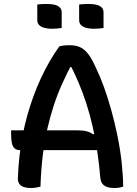

<svg xmlns="http://www.w3.org/2000/svg" viewBox="-20 -938 690 968"><path d="M36 -281H367Q396 -281 415 -276.5Q434 -272 449 -261L486 -271V-181H80Q63 -181 53 -190.5Q43 -200 39.5 -218.5Q36 -237 36 -263ZM184 3Q173 6 160.5 8Q148 10 135 10Q117 10 102 5.5Q87 1 78.5 -9.5Q70 -20 70 -38Q72 -94 78 -148.5Q84 -203 94 -255.5Q104 -308 118 -357.5Q132 -407 149 -453.5Q166 -500 186.5 -544Q207 -588 230 -628Q253 -668 279 -704Q289 -707 301.5 -708.5Q314 -710 330 -710Q361 -710 383 -700.5Q405 -691 424.5 -666Q444 -641 465 -593Q485 -552 504 -499.5Q523 -447 540 -386.5Q557 -326 571 -259Q585 -192 593 -123Q596 -92 598.5 -59.5Q601 -27 601 3Q592 6 580.5 8Q569 10 557 10Q535 10 519.5 4.5Q504 -1 496 -12Q488 -23 486 -40Q480 -110 470.5 -174Q461 -238 447.5 -298Q434 -358 416 -414Q398 -470 375.5 -523Q353 -576 326 -627L369 -600H303L348 -627Q319 -572 294.5 -518Q270 -464 251.5 -407.5Q233 -351 218.5 -288Q204 -225 195.5 -153.5Q187 -82 184 3ZM168 -915Q180 -917 193 -917.5Q206 -918 217 -918Q237 -918 253.5 -914.5Q270 -911 280.5 -901.5Q291 -892 291 -875V-797Q279 -795 266 -794Q253 -793 241 -793Q223 -793 206 -797Q189 -801 178.5 -810.5Q168 -820 168 -837ZM379 -915Q391 -917 404 -917.5Q417 -918 428 -918Q448 -918 464.5 -914.5Q481 -911 491.5 -901.5Q502 -892 502 -875V-797Q490 -795 477 -794Q464 -793 452 -793Q434 -793 417 -797Q400 -801 389.5 -810.5Q379 -820 379 -837Z"/></svg>

Font: Recursive Casual Medium
Style: Regular
Weight: 500
Version: Version 1.047